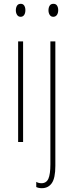

<svg xmlns="http://www.w3.org/2000/svg" viewBox="-20 -744 385 1006"><path d="M113 -691Q113 -675 106.5 -665.5Q100 -656 88 -656Q76 -656 69.5 -666Q63 -676 63 -690Q63 -704 69 -714Q75 -724 89 -724Q101 -724 107 -714.5Q113 -705 113 -691ZM101 0H75V-527H101ZM260 -724Q273 -724 279 -714.5Q285 -705 285 -691Q285 -675 278 -665.5Q271 -656 259 -656Q247 -656 240.5 -666Q234 -676 234 -690Q234 -704 240 -714Q246 -724 260 -724ZM170 236V209Q182 216 197 216Q223 216 233.5 192.5Q244 169 244 117V-527H270V125Q270 189 251.5 215.5Q233 242 199 242Q182 242 170 236Z"/></svg>

Font: Noto Sans Display Thin Cond
Style: Regular
Weight: 250
Width: 3
Designer: Monotype Design team
Foundry: Monotype Imaging Inc.
Version: Version 1.000